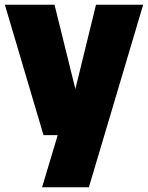

<svg xmlns="http://www.w3.org/2000/svg" viewBox="-26 -570 624 810"><path d="M157.5 0 -5.5 -550H204L292 -194.5L379 -550H578L349 220H151.5L217.5 0Z"/></svg>

Font: Encode Sans SmCnd Black
Style: Regular
Weight: 900
Width: 4
Designer: Multiple Designers
Foundry: Impallari Type
Version: Version 3.002; ttfautohint (v1.8.3) -l 8 -r 50 -G 200 -x 14 